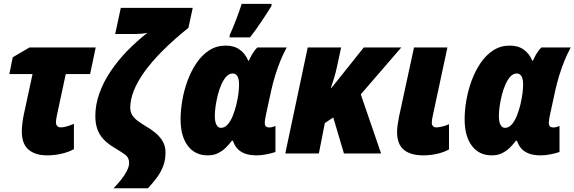

<svg xmlns="http://www.w3.org/2000/svg" viewBox="-20 -801 2998 1002"><path d="M226.1 9.8Q163.6 9.8 128.7 -20.3Q93.8 -50.3 93.8 -115.7Q93.8 -133.8 96.7 -157.5Q99.6 -181.2 104 -202.1L149.9 -414.6H28.8L46.4 -502L133.8 -553.2H479.5L450.2 -414.6H323.2L276.9 -198.7Q275.4 -190.4 273.7 -180.9Q272 -171.4 272 -162.6Q272 -149.4 279.3 -142.8Q286.6 -136.2 297.4 -136.2Q311.5 -136.2 329.6 -141.6Q347.7 -147 365.7 -154.8V-22.5Q336.9 -6.8 300 1.5Q263.2 9.8 226.1 9.8Z M572.3 181.6Q593.3 160.6 611.8 137.2Q630.4 113.8 642.1 90.8Q653.8 67.9 653.8 48.8Q653.8 21.5 633.1 6.3Q612.3 -8.8 575.7 -30.8Q541.5 -51.3 519.8 -74.7Q498 -98.1 487.8 -127.7Q477.5 -157.2 477.5 -195.3Q477.5 -254.4 498.3 -313Q519 -371.6 556.2 -427.2Q593.3 -482.9 642.8 -534.2Q692.4 -585.4 749.5 -629.9Q735.8 -626.5 717.3 -625Q698.7 -623.5 682.6 -623.5H581.1L610.4 -759.8H985.8L963.4 -655.8Q884.3 -592.3 826.9 -534.4Q769.5 -476.6 732.4 -424.3Q695.3 -372.1 677.5 -325.7Q659.7 -279.3 659.7 -239.3Q659.7 -217.3 669.7 -200.9Q679.7 -184.6 697.3 -171.4Q714.8 -158.2 737.3 -144.5Q766.1 -128.4 790.3 -108.4Q814.5 -88.4 829.1 -63.2Q843.8 -38.1 843.8 -5.4Q843.8 33.7 831.8 65.4Q819.8 97.2 799.1 125.2Q778.3 153.3 752 181.6Z M1064 9.8Q997.6 9.8 960 -40.3Q922.4 -90.3 922.4 -178.7Q922.4 -225.1 931.4 -277.6Q940.4 -330.1 959 -380.4Q977.5 -430.7 1005.6 -472.2Q1033.7 -513.7 1071.8 -538.3Q1109.9 -563 1157.7 -563Q1201.7 -563 1231 -542Q1260.3 -521 1275.4 -484.4H1278.8Q1284.2 -497.1 1291.3 -509.8Q1298.3 -522.5 1306.4 -533.7Q1314.5 -544.9 1322.8 -553.2H1476.1Q1458.5 -521 1443.1 -483.2Q1427.7 -445.3 1415.8 -406Q1403.8 -366.7 1395.5 -329.1L1368.2 -203.6Q1365.7 -192.4 1363.8 -180.2Q1361.8 -168 1361.8 -160.2Q1361.8 -146 1368.4 -140.9Q1375 -135.7 1385.7 -135.7Q1392.1 -135.7 1400.9 -137.9Q1409.7 -140.1 1417.5 -144V-7.8Q1399.4 -1.5 1371.6 4.2Q1343.8 9.8 1320.3 9.8Q1279.8 9.8 1254.4 -1Q1229 -11.7 1215.3 -29.3Q1201.7 -46.9 1195.8 -66.4H1189.9Q1175.8 -47.4 1157.7 -29.8Q1139.6 -12.2 1116.9 -1.2Q1094.2 9.8 1064 9.8ZM1132.8 -133.8Q1153.3 -133.8 1168.9 -152.1Q1184.6 -170.4 1195.6 -198.5Q1206.5 -226.6 1213.4 -254.9Q1221.7 -290.5 1224.6 -315.4Q1227.5 -340.3 1227.5 -359.4Q1227.5 -389.6 1218.8 -403.6Q1210 -417.5 1194.3 -417.5Q1176.3 -417.5 1161.6 -401.9Q1147 -386.2 1135.7 -361.1Q1124.5 -335.9 1116.9 -306.2Q1109.4 -276.4 1105.2 -247.6Q1101.1 -218.8 1101.1 -196.8Q1101.1 -165.5 1109.6 -149.7Q1118.2 -133.8 1132.8 -133.8ZM1177.7 -606 1179.2 -619.1Q1186 -632.8 1194.6 -654.1Q1203.1 -675.3 1212.4 -699.2Q1221.7 -723.1 1229.2 -744.6Q1236.8 -766.1 1241.2 -780.8H1397.5L1396.5 -769.5Q1384.8 -751 1371.6 -730.2Q1358.4 -709.5 1344.2 -688.5Q1330.1 -667.5 1315.2 -646.5Q1300.3 -625.5 1284.7 -606Z M1468.8 0 1585.9 -553.2H1760.3L1738.3 -451.2Q1732.4 -423.3 1724.1 -395.5Q1715.8 -367.7 1707 -342.8H1710.4L1878.4 -553.2H2074.2L1862.8 -308.6L1968.8 0H1774.9L1719.2 -188L1675.3 -158.7L1644 0Z M2188.5 9.8Q2123.5 9.8 2087.9 -19Q2052.2 -47.9 2052.2 -113.3Q2052.2 -129.4 2055.4 -151.4Q2058.6 -173.3 2062.5 -192.4L2140.6 -553.2H2314.9L2237.8 -193.4Q2235.8 -183.6 2234.6 -175.8Q2233.4 -168 2233.4 -160.2Q2233.4 -149.9 2239.3 -143.1Q2245.1 -136.2 2256.3 -136.2Q2269 -136.2 2287.6 -140.6Q2306.2 -145 2323.2 -152.8V-21Q2293.9 -5.4 2259.3 2.2Q2224.6 9.8 2188.5 9.8Z M2546.4 9.8Q2480 9.8 2442.4 -40.3Q2404.8 -90.3 2404.8 -178.7Q2404.8 -225.1 2413.8 -277.6Q2422.9 -330.1 2441.4 -380.4Q2460 -430.7 2488 -472.2Q2516.1 -513.7 2554.2 -538.3Q2592.3 -563 2640.1 -563Q2684.1 -563 2713.4 -542Q2742.7 -521 2757.8 -484.4H2761.2Q2766.6 -497.1 2773.7 -509.8Q2780.8 -522.5 2788.8 -533.7Q2796.9 -544.9 2805.2 -553.2H2958.5Q2940.9 -521 2925.5 -483.2Q2910.2 -445.3 2898.2 -406Q2886.2 -366.7 2877.9 -329.1L2850.6 -203.6Q2848.1 -192.4 2846.2 -180.2Q2844.2 -168 2844.2 -160.2Q2844.2 -146 2850.8 -140.9Q2857.4 -135.7 2868.2 -135.7Q2874.5 -135.7 2883.3 -137.9Q2892.1 -140.1 2899.9 -144V-7.8Q2881.8 -1.5 2854 4.2Q2826.2 9.8 2802.7 9.8Q2762.2 9.8 2736.8 -1Q2711.4 -11.7 2697.8 -29.3Q2684.1 -46.9 2678.2 -66.4H2672.4Q2658.2 -47.4 2640.1 -29.8Q2622.1 -12.2 2599.4 -1.2Q2576.7 9.8 2546.4 9.8ZM2615.2 -133.8Q2635.7 -133.8 2651.4 -152.1Q2667 -170.4 2678 -198.5Q2689 -226.6 2695.8 -254.9Q2704.1 -290.5 2707 -315.4Q2710 -340.3 2710 -359.4Q2710 -389.6 2701.2 -403.6Q2692.4 -417.5 2676.8 -417.5Q2658.7 -417.5 2644 -401.9Q2629.4 -386.2 2618.2 -361.1Q2606.9 -335.9 2599.4 -306.2Q2591.8 -276.4 2587.6 -247.6Q2583.5 -218.8 2583.5 -196.8Q2583.5 -165.5 2592 -149.7Q2600.6 -133.8 2615.2 -133.8Z"/></svg>

Font: Open Sans SemiCondensed ExtraBold
Style: Italic
Weight: 800
Width: 4
Italic angle: -12°
Designer: Monotype Design Team
Foundry: Monotype Imaging Inc.
Version: Version 3.003